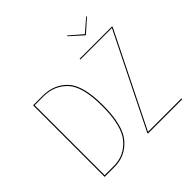

<svg xmlns="http://www.w3.org/2000/svg" viewBox="-198 -1070 1290 1290"><g transform="rotate(-45 447.5 -425.0)"><path d="M437 -348Q437 -157 369 -78.5Q301 0 199 0H104V-680H195Q302 -680 369.5 -608.5Q437 -537 437 -348ZM112 -673V-8H200Q299 -8 364 -84.5Q429 -161 429 -348Q429 -534 363.5 -603.5Q298 -673 195 -673ZM854 -673 524 -8H842L841 0H516V-8L846 -673H546V-680H854ZM782 -846 690 -764H685L594 -846L598 -850L688 -772L778 -850Z"/></g></svg>

Font: Fira Sans Compressed Eight
Style: Regular
Weight: 100
Width: 1
Designer: bBox Type GmbH & Carrois Corporate GbR & Edenspiekermann AG
Foundry: bBox Type GmbH & Carrois Corporate GbR & Edenspiekermann AG
Version: Version 4.301